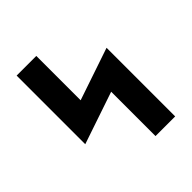

<svg xmlns="http://www.w3.org/2000/svg" viewBox="-200 -868 1001 1001"><g transform="rotate(-45 300.0 -367.5)"><path d="M372 0V-327L83 -229V-735H228V-408L517 -506V0Z"/></g></svg>

Font: Iosevka Slab Heavy Extended
Style: Regular
Weight: 900
Width: 7
Monospace: yes
Designer: Belleve Invis
Foundry: Belleve Invis
Version: Version 11.1.0; ttfautohint (v1.8.3)